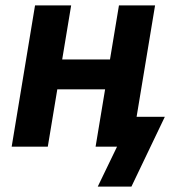

<svg xmlns="http://www.w3.org/2000/svg" viewBox="-20 -540 640 707"><path d="M464 147H340L411 0H332L367 -211H191L156 0H23L109 -520H242L209 -321H385L418 -520H551L483 -110H587Z"/></svg>

Font: Iosevka Extrabold Extended
Style: Italic
Weight: 800
Width: 7
Italic angle: -9°
Monospace: yes
Designer: Belleve Invis
Foundry: Belleve Invis
Version: Version 32.5.0; ttfautohint (v1.8.4)